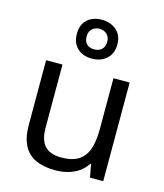

<svg xmlns="http://www.w3.org/2000/svg" viewBox="-121 -907 860 1008"><g transform="rotate(15 309.0 -403.5)"><path d="M533 -536V0H461L448 -71H444Q427 -43 400 -25Q373 -7 341 1.5Q309 10 274 10Q210 10 166.5 -10.5Q123 -31 101 -74Q79 -117 79 -185V-536H168V-191Q168 -127 197 -95Q226 -63 287 -63Q347 -63 381.5 -85.5Q416 -108 430.5 -151.5Q445 -195 445 -257V-536ZM308 -606Q259 -606 229 -634Q199 -662 199 -712Q199 -762 229 -789.5Q259 -817 308 -817Q355 -817 387 -789.5Q419 -762 419 -713Q419 -662 387.5 -634Q356 -606 308 -606ZM308 -656Q333 -656 348.5 -671Q364 -686 364 -712Q364 -738 348 -753Q332 -768 308 -768Q284 -768 268 -753Q252 -738 252 -712Q252 -686 266.5 -671Q281 -656 308 -656Z"/></g></svg>

Font: Noto Sans Malayalam
Style: Regular
Weight: 400
Designer: Jelle Bosma - Monotype Design Team
Foundry: Monotype Imaging Inc.
Version: Version 2.103